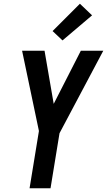

<svg xmlns="http://www.w3.org/2000/svg" viewBox="-20 -1006 572 1026"><path d="M138 0 188 -306 98 -735H218L267 -451L412 -735H532L298 -294L250 0ZM314 -790 261 -840 407 -986 472 -924Z"/></svg>

Font: Iosevka Web
Style: Bold Italic
Weight: 700
Italic angle: -9°
Monospace: yes
Designer: Belleve Invis
Foundry: Belleve Invis
Version: Version 28.0.3; ttfautohint (v1.8.3)